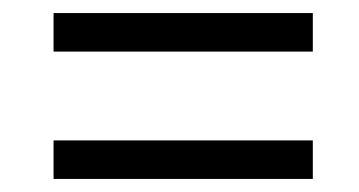

<svg xmlns="http://www.w3.org/2000/svg" viewBox="-20 -504 550 294"><path d="M62 -425V-484H459V-425ZM62 -230V-289H459V-230Z"/></svg>

Font: Noto Serif SemiCondensed
Style: Italic
Weight: 400
Width: 4
Italic angle: -12°
Designer: Monotype Design Team
Foundry: Monotype Imaging Inc.
Version: Version 2.013